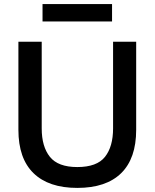

<svg xmlns="http://www.w3.org/2000/svg" viewBox="-20 -908 756 939"><path d="M188 -888H528V-803H188ZM646 -273Q646 -133 572.5 -61Q499 11 358 11Q218 11 144 -61Q70 -133 70 -273V-704H184V-280Q184 -191 224 -141Q264 -91 358 -91Q454 -91 493.5 -141Q533 -191 533 -280V-704H646Z"/></svg>

Font: CBA Beacon Sans Bold
Style: Regular
Weight: 700
Designer: Wei Huang
Foundry: Wei Huang
Version: Version 1.002